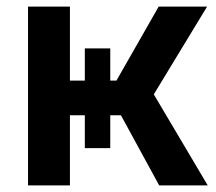

<svg xmlns="http://www.w3.org/2000/svg" viewBox="-20 -559 651 579"><path d="M64.5 0V-539.1H190.9V-315.9H331.1L458.5 -539.1H604.5L443.8 -274.4L606.4 0H460L344.7 -211.4H190.9V0ZM235.8 -413.1H312.5V-112.3H235.8Z"/></svg>

Font: Inter 18pt SemiBold
Style: Regular
Weight: 600
Designer: Rasmus Andersson
Foundry: rsms
Version: Version 4.001;git-66647c0bb